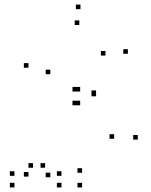

<svg xmlns="http://www.w3.org/2000/svg" viewBox="-20 -807 660 837"><path d="M248 10V-10H228V10ZM248 -40.5V-60.5H228V-40.5ZM176.7 -75.8V-95.8H156.7V-75.8ZM199.3 -34.3V-54.3H179.3V-34.3ZM199.3 -483.3V-503.3H179.3V-483.3ZM325.7 -698V-718H305.7V-698ZM439.8 -564.7V-584.7H419.8V-564.7ZM329.5 -408V-428H309.5V-408ZM316 -408V-428H296V-408ZM316 -348V-368H296V-348ZM329.5 -348V-368H309.5V-348ZM477.5 -202V-222H457.5V-202ZM337.8 -53.8V-73.8H317.8V-53.8ZM337.8 10V-10H317.8V10ZM580.7 -198.5V-218.5H560.7V-198.5ZM398.8 -387.2V-407.2H378.8V-387.2ZM398.8 -392.8V-412.8H378.8V-392.8ZM537.5 -572.5V-592.5H517.5V-572.5ZM330.8 -767V-787H310.8V-767ZM104 -511.8V-531.8H84V-511.8ZM104 -37.2V-57.2H84V-37.2ZM124 -75.8V-95.8H104V-75.8ZM43 -40.5V-60.5H23V-40.5ZM43 10V-10H23V10Z"/></svg>

Font: Monaspace Xenon Dots Var
Style: Regular
Weight: 400
Designer: Riley Cran and the Lettermatic Team
Version: Version 1.100 (Monaspace Xenon Dots)